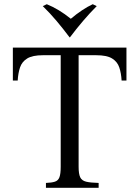

<svg xmlns="http://www.w3.org/2000/svg" viewBox="-20 -891 661 911"><path d="M41 -665H580V-509H557Q555 -544 546 -571Q537 -598 512 -613.5Q487 -629 436 -629H353V-100Q353 -66 360.5 -50Q368 -34 388.5 -29Q409 -24 448 -23V0H198V-23Q225 -24 240.5 -29Q256 -34 262 -50Q268 -66 268 -100V-629H184Q134 -629 109 -613.5Q84 -598 75 -571Q66 -544 64 -509H41ZM420 -871 439 -862Q406 -829 374 -791.5Q342 -754 312 -714H310Q280 -754 248.5 -791.5Q217 -829 183 -862L202 -871Q259 -848 316 -802Q342 -824 369 -842Q396 -860 420 -871Z"/></svg>

Font: Bona Nova SC
Style: Regular
Weight: 400
Designer: Mateusz Machalski
Foundry: Capitalics
Version: Version 4.001; ttfautohint (v1.8.4.7-5d5b)